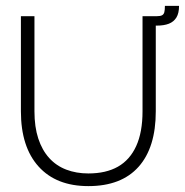

<svg xmlns="http://www.w3.org/2000/svg" viewBox="-20 -618 628 652"><path d="M280 14Q171 14 111 -52.5Q51 -119 51 -240V-563H97V-240Q97 -187 110 -147.5Q123 -108 147 -81.5Q171 -55 205 -42Q239 -29 280 -29Q340 -29 380.5 -52Q421 -75 442.5 -122Q464 -169 464 -240V-563H509V-240Q509 -117 450.5 -51.5Q392 14 280 14ZM488 -531 490 -563H512Q524 -563 530 -566Q536 -569 538 -576.5Q540 -584 540 -598H588Q588 -573 579 -558.5Q570 -544 553.5 -537.5Q537 -531 512 -531Z"/></svg>

Font: Darker Grotesque
Style: Regular
Weight: 400
Designer: Gabriel Lam
Foundry: TypeRant
Version: Version 1.000;gftools[0.9.28]